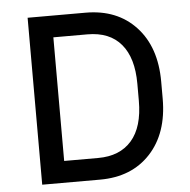

<svg xmlns="http://www.w3.org/2000/svg" viewBox="-50 -736 776 786"><g transform="rotate(-5 337.5 -343.0)"><path d="M330 -686Q460 -686 537 -603Q614 -520 614 -378V-308Q614 -166 537 -83Q460 0 330 0H92V-686ZM190 -597V-89H330Q419 -89 467.5 -144.5Q516 -200 516 -308V-378Q516 -484 468.5 -540.5Q421 -597 330 -597Z"/></g></svg>

Font: Chivo
Style: Regular
Weight: 400
Designer: Hector Gatti
Foundry: Omnibus-Type
Version: Version 1.007;PS 001.007;hotconv 1.0.88;makeotf.lib2.5.64775